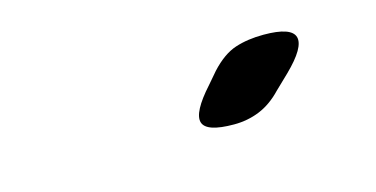

<svg xmlns="http://www.w3.org/2000/svg" viewBox="-32 -1031 665 340"><g transform="rotate(-15 300.0 -861.0)"><path d="M367 -791Q316 -791 310.5 -810Q305 -829 342 -870L360 -891Q383 -916 406 -923.5Q429 -931 458 -931Q509 -931 514.5 -911.5Q520 -892 481 -854L455 -829Q436 -809 414 -800Q392 -791 367 -791Z"/></g></svg>

Font: Maple Mono ExtraBold
Style: Italic
Weight: 800
Italic angle: -10°
Monospace: yes
Designer: subframe7536
Version: Version 7.200